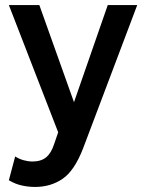

<svg xmlns="http://www.w3.org/2000/svg" viewBox="-20 -515 572 759"><path d="M119 224Q92 224 66 218.2Q40 212.5 15 197.5L40 103.5Q55.5 113.5 73.8 118.5Q92 123.5 107 123.5Q142 123.5 162 107.2Q182 91 193.5 56L210 8L15 -495H135.5L272.5 -111L406 -495H522.5L308.5 71.5Q274 160.5 227 192.2Q180 224 119 224Z"/></svg>

Font: Geologica
Style: Regular
Weight: 400
Designer: Sindre Bremnes, Frode Helland
Foundry: Monokrom Skriftforlag AS
Version: Version 1.010; ttfautohint (v1.8.4.7-5d5b);gftools[0.9.28]